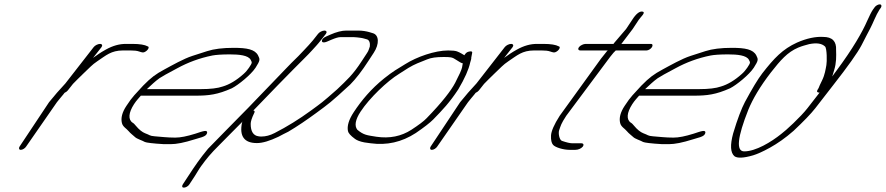

<svg xmlns="http://www.w3.org/2000/svg" viewBox="-20 -684 4055 879"><path d="M408.6 -468 279.3 -302C253.1 -274 227.6 -245 204.5 -216L69.6 -13C64.6 -5 67.2 2 75.2 2C83.2 2 94.6 -5 99.6 -13L240.5 -216C250.5 -229 261.2 -241 270.1 -252L275.5 -259C282 -262 286.2 -265 290.4 -270L314.1 -300C326 -312 341.4 -328 363.5 -349C389.6 -373 400.3 -387 426 -404C465.3 -430 488.5 -453 543.2 -453H577.2C593.2 -453 606.7 -452 617.7 -448C628.8 -444 635.3 -443 640.3 -445C656.2 -451 667.6 -470 655.6 -472C643 -479 620 -483 586 -483H556C526.7 -483 496.7 -475 464.5 -457C437.6 -442 428.7 -435 406 -419L444.6 -468C450.5 -476 447.5 -483 437.9 -483C428.3 -483 414.5 -476 408.6 -468Z M652.5 -276C672 -294 689.2 -311 710.1 -326C720.2 -333 747.1 -348 792.5 -372C840.2 -398 892.8 -418 952.7 -430C968.9 -433 995.3 -435 1032.5 -435C1074 -435 1117.1 -431 1127.7 -410C1134.3 -397 1135.8 -398 1120 -374C1113.1 -364 1105.1 -354 1094.7 -345C1062.4 -316 1030.1 -297 999.6 -288C976.9 -280 943.3 -276 898.9 -276ZM624.7 -246H875.2C936.4 -246 976.5 -251 1041.7 -280C1071.1 -295 1129.2 -342 1150 -374C1171.7 -408 1170.7 -412 1161.6 -430C1147.4 -458 1110.8 -465 1049.8 -465C999.8 -465 959.7 -460 928.6 -450C906.4 -443 882.5 -435 860.4 -428C820.3 -415 767.7 -385 732.5 -366C691.9 -344 672.8 -330 635.3 -292C600.1 -253 587.7 -244 558.5 -199C539.3 -170 532.5 -144 538.1 -121C542.3 -103 558.8 -96 569.4 -83C577.5 -73 588 -66 597.6 -57C606.2 -48 631.7 -41 643.3 -34C649.8 -31 678.6 -27 730.8 -24H760.8C788.4 -24 823.7 -31 871 -46L904.5 -56C919.5 -61 926.6 -67 928.3 -76C930 -91 910.2 -84 874.4 -72C836.1 -60 806.1 -54 782.1 -54C746.1 -54 714.9 -58 688.5 -60C663.2 -62 666.8 -66 644 -74C631.4 -79 616.9 -90 601.2 -109C596.7 -114 593.1 -119 587.6 -122C565.5 -136 568.3 -168 593.5 -207C605.8 -226 614.3 -233 624.7 -246Z M1436 -529 1412.3 -499C1407.6 -493 1401 -486 1393.9 -478C1375.5 -459 1366 -447 1345.8 -427C1301.1 -384 1275.6 -355 1220.9 -299C1160.9 -238 1134.7 -208 1082.4 -156C1044.9 -119 969.4 -40 932.3 -3C895.1 42 873.9 73 841.3 123L817 160C811.6 169 813.6 175 821.6 175C829.6 175 841.6 169 847 160L871.3 123C882.6 106 890 91 901.9 75C926.1 42 943.6 20 984 -20C1024.5 -60 1054.2 -92 1091 -128C1090.5 -127 1089.3 -125 1088.1 -123C1074.9 -60 1098.5 -29 1156.1 -29C1182.5 -29 1214.9 -39 1254.9 -58C1271 -67 1285.9 -74 1299.7 -81C1342 -106 1384.4 -135 1426.7 -166C1486.3 -210 1491.1 -212 1583.3 -297C1609.2 -323 1636.9 -359 1666.6 -405L1690.8 -442C1718 -483 1715.2 -524 1687.1 -532L1670.6 -537C1656.6 -541 1639.1 -544 1620.1 -544H1564.9C1545.7 -544 1520.6 -538 1491.3 -525L1473.4 -517C1444.7 -505 1448.5 -481 1476 -493L1496.9 -502C1516 -510 1529.2 -514 1538.8 -514H1599.3C1610.3 -514 1620.3 -512 1629.8 -511C1640.3 -510 1651.3 -506 1659.4 -504C1671.9 -501 1675 -485 1673.1 -471L1668.7 -458C1667.2 -453 1664.3 -447 1660.8 -442L1636.6 -405C1594.6 -340 1568.1 -318 1523.5 -275C1450.9 -211 1452.7 -214 1403.8 -178C1349 -138 1294.1 -104 1237.3 -75C1216.4 -64 1195.5 -59 1177.5 -59C1171.5 -59 1167.9 -59 1163.7 -60C1140.2 -63 1127.5 -82 1127.7 -117C1127.7 -127 1132.3 -143 1143.5 -166C1147.6 -173 1146.4 -177 1139.8 -178C1178.4 -219 1324.7 -369 1370.5 -414C1387.7 -431 1400.2 -444 1407.3 -452C1421 -467 1437 -484 1448.3 -499L1472 -529C1478 -537 1474.9 -544 1465.3 -544C1455.7 -544 1442 -537 1436 -529Z M2098.7 -394C2097.7 -392 2097.8 -386 2095.3 -375C2092.9 -364 2082.6 -341 2063.9 -305C2045.1 -269 2003.5 -215 1933.3 -143C1920.2 -129 1897 -112 1863.6 -90C1817.1 -60 1763.8 -49 1703.1 -58C1660.6 -65 1645.6 -65 1615.9 -90C1601.8 -108 1606.6 -136 1630.8 -173C1671.4 -235 1753 -313 1807.3 -346C1820.4 -354 1834.1 -363 1849.6 -373C1879.5 -391 1900.4 -398 1935.1 -412C1954.2 -420 1977.6 -423 2010 -423C2042 -423 2050 -423 2070.1 -409C2083.7 -400 2092.2 -395 2098.7 -394ZM2105.9 -431C2102.9 -433 2098.9 -435 2094.4 -438C2076.8 -447 2072.8 -453 2031.8 -453C1971.3 -453 1888.2 -424 1834.5 -390L1789.1 -362C1775.4 -353 1756.9 -340 1738.5 -325C1679 -277 1635.4 -225 1599.8 -171C1576.6 -136 1568.3 -107 1573 -84C1574.6 -75 1584.7 -63 1605.3 -48C1613.3 -42 1627.4 -36 1648.4 -32L1677.4 -28C1750.2 -18 1819.1 -33 1883.5 -75C1921.7 -101 1948.5 -122 1963.4 -137C2006.2 -181 2038 -214 2078.1 -275C2107.7 -325 2125.9 -366 2132.7 -398C2134.6 -406 2138.5 -414 2137.5 -420L2141.3 -440C2143.8 -449 2137.8 -451 2123.8 -447C2116.8 -445 2111.3 -440 2105.9 -431Z M2290.6 -468 2161.3 -302C2135.1 -274 2109.6 -245 2086.5 -216L1951.6 -13C1946.6 -5 1949.2 2 1957.2 2C1965.2 2 1976.6 -5 1981.6 -13L2122.5 -216C2132.5 -229 2143.2 -241 2152.1 -252L2157.5 -259C2164 -262 2168.2 -265 2172.4 -270L2196.1 -300C2208 -312 2223.4 -328 2245.5 -349C2271.6 -373 2282.3 -387 2308 -404C2347.3 -430 2370.5 -453 2425.2 -453H2459.2C2475.2 -453 2488.7 -452 2499.7 -448C2510.8 -444 2517.3 -443 2522.3 -445C2538.2 -451 2549.6 -470 2537.6 -472C2525 -479 2502 -483 2468 -483H2438C2408.7 -483 2378.7 -475 2346.5 -457C2319.6 -442 2310.7 -435 2288 -419L2326.6 -468C2332.5 -476 2329.5 -483 2319.9 -483C2310.3 -483 2296.5 -476 2290.6 -468Z M2648.3 -13C2654.2 -21 2651.1 -28 2641.5 -28H2628.3H2600.4C2589.4 -28 2573.3 -32 2552.8 -39C2540.8 -43 2535 -74 2539.9 -88C2547.8 -110 2547.7 -116 2572.4 -154L2773.6 -424C2784.9 -439 2794.4 -449 2799.1 -453H2940.2C2948.2 -453 2959.6 -460 2964.6 -468C2969.5 -476 2967.9 -483 2959.9 -483H2824.1C2825.8 -484 2826.4 -485 2827 -486L2876.4 -551L2904.1 -593C2912.5 -606 2939.4 -628 2920.8 -631C2907.8 -633 2891.9 -621 2874.1 -593L2846.2 -551L2792.2 -488C2790.4 -485 2789.8 -484 2788.1 -483H2660.9C2651.3 -483 2636.3 -476 2630.4 -468C2624.5 -460 2627.5 -453 2637.1 -453H2763.1C2761.3 -452 2759.5 -451 2759 -450L2731.1 -415L2542.4 -154C2516.7 -114 2503.5 -83 2502.6 -63C2501.8 -43 2504.9 -29 2511.9 -21C2522 -9 2559.6 2 2587.6 2H2613.6C2626.2 2 2640 -3 2648.3 -13Z M2933.5 -276C2953 -294 2970.2 -311 2991.1 -326C3001.2 -333 3028.1 -348 3073.5 -372C3121.2 -398 3173.8 -418 3233.7 -430C3249.9 -433 3276.3 -435 3313.5 -435C3355 -435 3398.1 -431 3408.7 -410C3415.3 -397 3416.8 -398 3401 -374C3394.1 -364 3386.1 -354 3375.7 -345C3343.4 -316 3311.1 -297 3280.6 -288C3257.9 -280 3224.3 -276 3179.9 -276ZM2905.7 -246H3156.2C3217.4 -246 3257.5 -251 3322.7 -280C3352.1 -295 3410.2 -342 3431 -374C3452.7 -408 3451.7 -412 3442.6 -430C3428.4 -458 3391.8 -465 3330.8 -465C3280.8 -465 3240.7 -460 3209.6 -450C3187.4 -443 3163.5 -435 3141.4 -428C3101.3 -415 3048.7 -385 3013.5 -366C2972.9 -344 2953.8 -330 2916.3 -292C2881.1 -253 2868.7 -244 2839.5 -199C2820.3 -170 2813.5 -144 2819.1 -121C2823.3 -103 2839.8 -96 2850.4 -83C2858.5 -73 2869 -66 2878.6 -57C2887.2 -48 2912.7 -41 2924.3 -34C2930.8 -31 2959.6 -27 3011.8 -24H3041.8C3069.4 -24 3104.7 -31 3152 -46L3185.5 -56C3200.5 -61 3207.6 -67 3209.3 -76C3211 -91 3191.2 -84 3155.4 -72C3117.1 -60 3087.1 -54 3063.1 -54C3027.1 -54 2995.9 -58 2969.5 -60C2944.2 -62 2947.8 -66 2925 -74C2912.4 -79 2897.9 -90 2882.2 -109C2877.7 -114 2874.1 -119 2868.6 -122C2846.5 -136 2849.3 -168 2874.5 -207C2886.8 -226 2895.3 -233 2905.7 -246Z M3982.9 -649 3976.4 -640C3969 -629 3960.6 -612 3950.3 -589C3928.2 -538 3885 -462 3809.2 -360C3801.5 -349 3793.7 -340 3790.2 -334C3792 -339 3794.3 -349 3798.9 -363C3809.4 -397 3808.6 -426 3807.7 -455C3809.8 -495 3790.4 -515 3748.4 -515C3714.8 -517 3674 -509 3628.6 -489C3562.9 -459 3524.2 -418 3469.7 -348C3448.9 -321 3422.9 -277 3390.4 -217C3375.1 -188 3356.4 -140 3336.4 -73C3321.8 -19 3324.1 15 3342.2 31C3355.3 41 3383.8 40 3428.2 27C3444.6 22 3471.1 11 3505.1 -8C3539.2 -27 3575.5 -52 3613 -85C3658.8 -128 3692.7 -163 3712.9 -189L3793.6 -293C3861.8 -380 3905.9 -442 3924.2 -477C3942.4 -512 3955.2 -538 3963.6 -553C3977.4 -579 3989.6 -614 4006.4 -640L4012.9 -649C4017.8 -657 4015.3 -664 4007.3 -664C3999.3 -664 3987.8 -657 3982.9 -649ZM3732.1 -260 3676.9 -189C3646.1 -149 3575.2 -84 3556.8 -71C3510.9 -34 3440 9 3387 9C3349 9 3355.6 -55 3406.1 -182C3425.8 -230 3458.8 -287 3509.8 -353C3553.1 -408 3584.6 -445 3634.2 -466C3656.3 -475 3664.1 -476 3684.5 -482C3719.8 -489 3742.6 -485 3757.2 -471C3766.2 -462 3766.2 -401 3763.3 -386C3759.9 -368 3756.5 -342 3743.6 -316C3734.7 -299 3730.6 -288 3727.7 -281L3721.8 -271C3718.8 -264 3721.3 -260 3732.1 -260Z"/></svg>

Font: MewTooHand
Style: UltimateItaWide
Weight: 400
Designer: Mew Too, Robert Jablonski
Version: Version 0.77